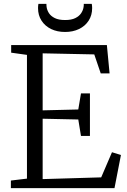

<svg xmlns="http://www.w3.org/2000/svg" viewBox="-20 -977 658 997"><path d="M120 -49.5V-692L38 -703.5V-743H535L549 -596H503L469.5 -694.5L201.5 -700V-404L386.5 -408.5L400.5 -492H447V-271H400.5L386.5 -356.5L201.5 -360.5V-47L505.5 -56L561.5 -186.5L608 -172L574.5 0H36.5V-39.5ZM318 -811Q277 -811 245.5 -826.2Q214 -841.5 195.8 -869.5Q177.5 -897.5 177.5 -935Q177.5 -940.5 178 -946Q178.5 -951.5 179.5 -957H221Q221 -954 221.2 -949.8Q221.5 -945.5 222 -940.5Q224.5 -923.5 234.5 -908.2Q244.5 -893 264.8 -883Q285 -873 318 -873Q351 -873 371 -883Q391 -893 401.2 -908.2Q411.5 -923.5 414 -940.5Q415 -945.5 415 -949.8Q415 -954 415 -957H456.5Q457.5 -951.5 458 -946Q458.5 -940.5 458.5 -935Q458.5 -897.5 440.2 -869.5Q422 -841.5 390.2 -826.2Q358.5 -811 318 -811Z"/></svg>

Font: Merriweather 36pt Light
Style: Regular
Weight: 300
Designer: Eben Sorkin
Foundry: Eben Sorkin
Version: Version 2.100